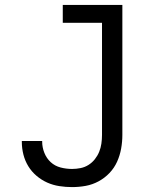

<svg xmlns="http://www.w3.org/2000/svg" viewBox="-20 -755 640 783"><path d="M274 8Q248 8 222 4Q196 0 172.5 -10.5Q149 -21 129 -38Q109 -55 95.5 -77Q82 -99 75.5 -124.5Q69 -150 69 -176V-180H152V-177Q152 -154 161 -131.5Q170 -109 187 -93.5Q204 -78 227 -72Q250 -66 274 -66Q291 -66 308.5 -69.5Q326 -73 341 -82.5Q356 -92 367 -106Q378 -120 384.5 -136Q391 -152 393.5 -169.5Q396 -187 396 -205V-662H236V-735H479V-205Q479 -177 474 -149Q469 -121 457.5 -95.5Q446 -70 426.5 -49.5Q407 -29 382 -15.5Q357 -2 329.5 3Q302 8 274 8Z"/></svg>

Font: Iosevka Etoile
Style: Regular
Weight: 400
Designer: Belleve Invis
Foundry: Belleve Invis
Version: Version 33.2.4